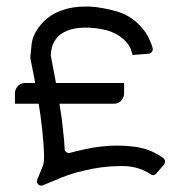

<svg xmlns="http://www.w3.org/2000/svg" viewBox="-20 -576 561 596"><path d="M58.6 -318.4Q151.4 -318.4 337.9 -318.4Q337.9 -296.9 337.9 -253.9Q245.1 -253.9 58.6 -253.9Q58.6 -275.4 58.6 -318.4ZM58.6 -318.4Q72.3 -318.4 82 -309.6Q90.8 -299.8 90.8 -286.1Q90.8 -273.4 82 -263.7Q72.3 -253.9 58.6 -253.9Q51.8 -253.9 42 -253.9Q32.2 -253.9 26.4 -253.9Q26.4 -253.9 26.4 -267.6Q26.4 -280.3 26.4 -286.1Q26.4 -299.8 36.1 -309.6Q44.9 -318.4 58.6 -318.4ZM333 -318.4Q339.8 -318.4 352.5 -318.4Q365.2 -318.4 365.2 -318.4Q365.2 -312.5 365.2 -302.7Q365.2 -293.9 365.2 -286.1Q365.2 -273.4 356.4 -263.7Q346.7 -253.9 333 -253.9Q320.3 -253.9 310.5 -263.7Q300.8 -273.4 300.8 -286.1Q300.8 -299.8 310.5 -309.6Q320.3 -318.4 333 -318.4ZM113.3 -1Q111.3 0 108.4 0Q103.5 1 98.6 -3.9Q91.8 -9.8 95.7 -18.6Q101.6 -33.2 113.3 -61.5Q121.1 -79.1 111.3 -170.9Q101.6 -263.7 74.2 -395.5Q74.2 -396.5 74.2 -398.4Q74.2 -398.4 74.2 -400.4Q74.2 -402.3 78.1 -438.5Q82 -474.6 115.2 -508.8Q139.6 -533.2 174.8 -544.9Q206.1 -555.7 246.1 -555.7Q252 -555.7 257.8 -555.7Q296.9 -553.7 344.7 -540Q392.6 -525.4 425.8 -483.4Q438.5 -467.8 444.3 -452.1Q451.2 -437.5 454.1 -425.8Q455.1 -419.9 451.2 -415Q447.3 -409.2 441.4 -409.2Q424.8 -408.2 391.6 -405.3Q391.6 -405.3 391.6 -405.3Q391.6 -405.3 387.7 -418Q384.8 -430.7 372.1 -445.3Q354.5 -465.8 325.2 -477.5Q295.9 -488.3 254.9 -490.2Q222.7 -491.2 199.2 -484.4Q175.8 -477.5 160.2 -462.9Q146.5 -447.3 141.6 -430.7Q137.7 -414.1 137.7 -407.2Q137.7 -406.2 137.7 -405.3Q137.7 -404.3 137.7 -403.3Q140.6 -389.6 148.4 -346.7Q157.2 -303.7 165 -251Q172.9 -205.1 175.8 -170.9Q179.7 -137.7 180.7 -113.3Q180.7 -107.4 186.5 -103.5Q191.4 -99.6 197.3 -101.6Q217.8 -107.4 242.2 -112.3Q266.6 -118.2 293.9 -121.1Q342.8 -127 393.6 -121.1Q445.3 -115.2 486.3 -85.9Q491.2 -82 492.2 -76.2Q492.2 -75.2 492.2 -74.2Q492.2 -69.3 489.3 -65.4Q480.5 -55.7 464.8 -37.1Q460.9 -33.2 456.1 -32.2Q451.2 -32.2 447.3 -35.2Q407.2 -62.5 350.6 -60.5Q293.9 -59.6 243.2 -46.9Q215.8 -41 193.4 -33.2Q170.9 -25.4 156.2 -18.6Q142.6 -12.7 113.3 -1Z"/></svg>

Font: Citrica
Style: Regular
Weight: 400
Designer: Mario Otalvaro
Version: Version 1.0